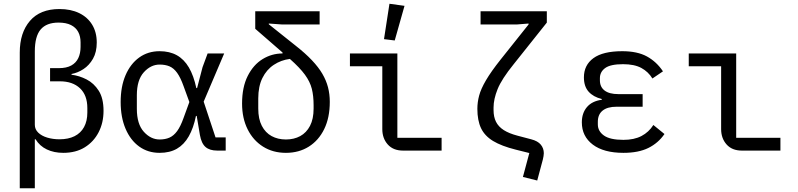

<svg xmlns="http://www.w3.org/2000/svg" viewBox="-20 -800 4240 1020"><path d="M85 -521Q85 -626 139 -689Q193 -752 296 -752Q356 -752 400.5 -730.5Q445 -709 469.5 -669Q494 -629 494 -574Q494 -523 474 -488Q454 -453 423.5 -433Q393 -413 360 -407V-403Q401 -398 440 -378Q479 -358 504.5 -318Q530 -278 530 -211Q530 -148 504 -97.5Q478 -47 430.5 -17.5Q383 12 316 12Q267 12 229 -6Q191 -24 169 -60H165V200H85ZM246 -438H293Q333 -438 358.5 -452Q384 -466 396 -491.5Q408 -517 408 -551V-575Q408 -607 395.5 -630.5Q383 -654 357 -667Q331 -680 291 -680Q227 -680 196 -643.5Q165 -607 165 -527V-137Q165 -113 183 -95.5Q201 -78 231 -69Q261 -60 296 -60Q343 -60 376 -76.5Q409 -93 426.5 -125Q444 -157 444 -202V-226Q444 -294 405 -331Q366 -368 298 -368H246Z M1179 0H1134Q1094 0 1072 -19Q1050 -38 1042 -83L1025 -184H1021Q1008 -120 983 -76Q958 -32 920 -10Q882 12 828 12Q766 12 719.5 -21.5Q673 -55 647 -116Q621 -177 621 -258Q621 -340 647 -400.5Q673 -461 719.5 -494.5Q766 -528 828 -528Q881 -528 919.5 -506.5Q958 -485 983.5 -441.5Q1009 -398 1023 -332H1027L1056 -443L1083 -516H1171L1062 -260L1125 -70H1179ZM828 -59Q858 -59 880.5 -69Q903 -79 921 -103.5Q939 -128 955 -173L986 -258L955 -343Q939 -388 921 -413Q903 -438 880.5 -447.5Q858 -457 828 -457Q781 -457 744 -416Q707 -375 707 -294V-222Q707 -141 744 -100Q781 -59 828 -59Z M1478 -670 1408 -675V-671L1551 -557Q1602 -517 1637 -480Q1672 -443 1692.5 -408Q1713 -373 1722.5 -336.5Q1732 -300 1732 -259Q1732 -175 1702.5 -114.5Q1673 -54 1620.5 -21Q1568 12 1499 12Q1430 12 1377.5 -21Q1325 -54 1295.5 -113Q1266 -172 1266 -250Q1266 -337 1296 -396.5Q1326 -456 1375 -486Q1424 -516 1481 -516V-521Q1464 -536 1446.5 -551Q1429 -566 1412 -581L1336 -647V-740H1678V-670ZM1646 -241Q1646 -291 1636.5 -328.5Q1627 -366 1600 -403Q1573 -440 1520 -487Q1473 -481 1434.5 -455.5Q1396 -430 1374 -385.5Q1352 -341 1352 -277V-223Q1352 -168 1371 -131.5Q1390 -95 1423 -77Q1456 -59 1499 -59Q1542 -59 1575 -77Q1608 -95 1627 -131.5Q1646 -168 1646 -223Z M2326 0H2121Q2069 0 2040 -32.5Q2011 -65 2011 -114V-448H1839V-516H2091V-68H2326ZM2077 -585 2020 -592 2049 -780 2129 -769Z M2533 -740H2885V-680L2709 -459Q2645 -380 2623.5 -326.5Q2602 -273 2602 -229V-215Q2602 -179 2615 -153Q2628 -127 2656 -109Q2684 -91 2730 -79L2802 -60Q2837 -51 2853 -31.5Q2869 -12 2869 14Q2869 21 2867.5 29.5Q2866 38 2864 47L2834 159L2758 140L2792 13L2720 -5Q2644 -24 2599.5 -51Q2555 -78 2535.5 -119Q2516 -160 2516 -222Q2516 -257 2525.5 -292.5Q2535 -328 2562 -374Q2589 -420 2639 -483L2788 -670V-675L2726 -670H2533Z M3292 12Q3187 12 3129 -32Q3071 -76 3071 -150Q3071 -199 3098 -231Q3125 -263 3177 -270V-274Q3132 -285 3107 -313Q3082 -341 3082 -389Q3082 -454 3132.5 -491Q3183 -528 3286 -528Q3366 -528 3417 -500Q3468 -472 3502 -421L3446 -383Q3424 -419 3387 -439Q3350 -459 3290 -459Q3223 -459 3195 -438.5Q3167 -418 3167 -385V-373Q3167 -338 3192 -319Q3217 -300 3265 -300H3394V-233H3255Q3207 -233 3181.5 -212.5Q3156 -192 3156 -153V-139Q3156 -103 3188.5 -80Q3221 -57 3292 -57Q3349 -57 3388 -77.5Q3427 -98 3451 -136L3510 -88Q3477 -40 3424.5 -14Q3372 12 3292 12Z M4126 0H3921Q3869 0 3840 -32.5Q3811 -65 3811 -114V-448H3639V-516H3891V-68H4126Z"/></svg>

Font: Lilex
Style: Regular
Weight: 400
Monospace: yes
Designer: Mike Abbink, Paul van der Laan, Pieter van Rosmalen, Mikhael Khrustik
Foundry: Mikhael Khrustik
Version: Version 2.510